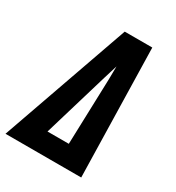

<svg xmlns="http://www.w3.org/2000/svg" viewBox="-199 -844 875 953"><g transform="rotate(30 238.5 -367.5)"><path d="M-23 0 236 -735H394L411 0ZM152 -114H274L286 -490Q286 -509 286.5 -527.5Q287 -546 287 -565Q281 -546 275.5 -527.5Q270 -509 264 -490Z"/></g></svg>

Font: Iosevka Heavy
Style: Italic
Weight: 900
Italic angle: -9°
Monospace: yes
Designer: Belleve Invis
Foundry: Belleve Invis
Version: Version 32.5.0; ttfautohint (v1.8.4)